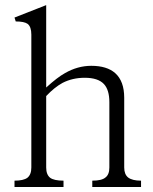

<svg xmlns="http://www.w3.org/2000/svg" viewBox="-20 -748 614 769"><path d="M38.1 1H234.4V-24.4Q196.3 -24.4 180.7 -36.1Q165 -48.8 165 -77.1V-363.3Q198.2 -398.4 230.5 -416Q270.5 -436.5 319.3 -436.5Q373 -436.5 396.5 -411.1Q418 -387.7 418 -338.9V-77.1Q418 -48.8 402.3 -37.1Q387.7 -24.4 349.6 -24.4V1H544.9V-24.4Q509.8 -24.4 493.2 -37.1Q477.5 -49.8 477.5 -77.1V-356.4Q477.5 -422.9 441.4 -455.1Q408.2 -484.4 345.7 -484.4Q291 -484.4 240.2 -455.1Q210 -438.5 165 -397.5V-727.5L38.1 -677.7L43 -662.1Q77.1 -662.1 90.8 -652.3Q105.5 -640.6 105.5 -609.4V-77.1Q105.5 -48.8 89.8 -36.1Q74.2 -24.4 38.1 -24.4Z"/></svg>

Font: Batang
Style: Regular
Weight: 400
Version: Version 2.21